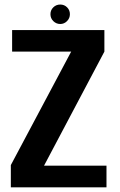

<svg xmlns="http://www.w3.org/2000/svg" viewBox="-20 -804 516 824"><path d="M26.5 0H437V-93H169L428 -582.5V-675H32V-582.5H285.5L26.5 -95.5ZM238.5 -701Q255.5 -701 267.8 -713.5Q280 -726 280 -743Q280 -760.5 268 -772.5Q256 -784.5 238.5 -784.5Q221 -784.5 208.8 -772.5Q196.5 -760.5 196.5 -743Q196.5 -725.5 209 -713.2Q221.5 -701 238.5 -701Z"/></svg>

Font: Anybody SemiCondensed SemiBold
Style: Regular
Weight: 600
Width: 4
Version: Version 1.113;gftools[0.9.25]